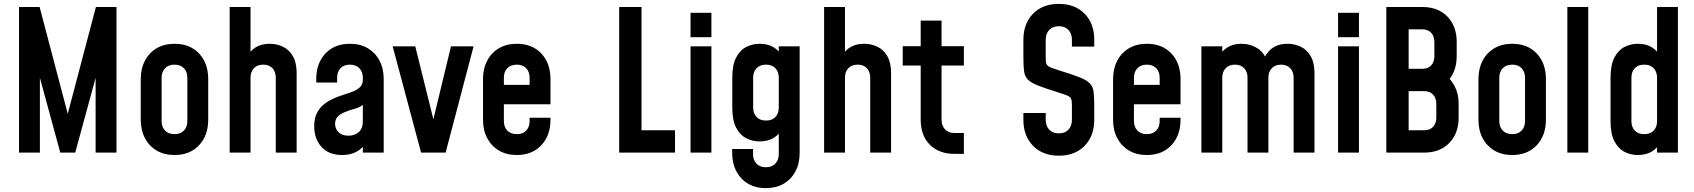

<svg xmlns="http://www.w3.org/2000/svg" viewBox="-20 -786 8726 989"><path d="M78 0V-750H184L342.5 -148.5H315.5L474 -750H580V0H472.5V-437L486 -434.5L367.5 0H290.5L172 -434.5L185.5 -437V0Z M879 12.5Q826.5 12.5 787.5 -10.2Q748.5 -33 726.8 -74Q705 -115 705 -169.5V-378.5Q705 -432.5 726.8 -473.8Q748.5 -515 787.5 -537.8Q826.5 -560.5 879 -560.5Q958 -560.5 1005.2 -510.5Q1052.5 -460.5 1052.5 -378.5V-169.5Q1052.5 -88 1005.2 -37.8Q958 12.5 879 12.5ZM879 -95Q910 -95 927.5 -113.5Q945 -132 945 -162V-386Q945 -416 927.5 -434.5Q910 -453 879 -453Q848 -453 830.2 -434.5Q812.5 -416 812.5 -386V-162Q812.5 -132 830.2 -113.5Q848 -95 879 -95Z M1163 0V-750H1270.5V-468L1252 -492.5Q1268.5 -525 1298 -542.8Q1327.5 -560.5 1369.5 -560.5Q1405.5 -560.5 1437.2 -545.5Q1469 -530.5 1488.5 -497Q1508 -463.5 1508 -408.5V0H1400.5V-386Q1400.5 -416.5 1383.2 -434.8Q1366 -453 1336 -453Q1305.5 -453 1288 -434.8Q1270.5 -416.5 1270.5 -386V0Z M1743 12.5Q1673 12.5 1635.8 -29.5Q1598.5 -71.5 1598.5 -136Q1598.5 -174 1610.8 -200Q1623 -226 1642.8 -243.5Q1662.5 -261 1686 -272.5Q1713 -286.5 1741.5 -295.2Q1770 -304 1794.5 -313.2Q1819 -322.5 1834 -336.8Q1849 -351 1849 -375V-386Q1849 -416 1831.2 -434.5Q1813.5 -453 1782.5 -453Q1751 -453 1733.8 -434.5Q1716.5 -416 1716.5 -386V-361H1609V-378.5Q1609 -460.5 1656.2 -510.5Q1703.5 -560.5 1782.5 -560.5Q1835 -560.5 1874 -537.8Q1913 -515 1934.8 -474Q1956.5 -433 1956.5 -378.5V0H1849V-82.5L1867.5 -58.5Q1851 -24 1819 -5.8Q1787 12.5 1743 12.5ZM1775 -87Q1806 -87 1827.5 -105Q1849 -123 1849 -162V-245.5Q1830 -231.5 1804.8 -225Q1779.5 -218.5 1755 -208Q1731.5 -198.5 1718.8 -184.5Q1706 -170.5 1706 -148Q1706 -123 1723.8 -105Q1741.5 -87 1775 -87Z M2149 0 2002.5 -547.5H2119L2224.5 -122.5H2200.5L2303 -547.5H2419.5L2275.5 0Z M2642 12.5Q2589.5 12.5 2550.5 -10.2Q2511.5 -33 2489.8 -74Q2468 -115 2468 -169.5V-378.5Q2468 -432.5 2489.8 -473.8Q2511.5 -515 2550.5 -537.8Q2589.5 -560.5 2642 -560.5Q2721 -560.5 2768.2 -510.5Q2815.5 -460.5 2815.5 -378.5V-249H2560V-349H2708V-386Q2708 -416 2690.5 -434.5Q2673 -453 2642 -453Q2611 -453 2593.2 -434.5Q2575.5 -416 2575.5 -386V-162Q2575.5 -132 2593.2 -113.5Q2611 -95 2642 -95Q2673 -95 2690.5 -113.5Q2708 -132 2708 -162V-179.5H2815.5V-169.5Q2815.5 -88 2768.2 -37.8Q2721 12.5 2642 12.5Z M3284.5 -750V-115H3457V0H3169.5V-750Z M3537 0V-547.5H3644.5V0ZM3537 -594.5V-720H3644.5V-594.5Z M3925 183Q3846.5 183 3799 132.8Q3751.5 82.5 3751.5 0.5V-18.5H3859V8Q3859 38 3876.5 56.8Q3894 75.5 3925 75.5Q3956 75.5 3973.8 56.8Q3991.5 38 3991.5 8V-149.5L4010.5 -125Q3994 -93 3964.5 -75.2Q3935 -57.5 3893 -57.5Q3856.5 -57.5 3824.2 -73.8Q3792 -90 3772 -128Q3752 -166 3752 -232V-386Q3752 -451.5 3772 -489.8Q3792 -528 3824.2 -544.2Q3856.5 -560.5 3893 -560.5Q3935 -560.5 3964.5 -542.8Q3994 -525 4010.5 -493L3991.5 -468V-547.5H4099V2Q4099 56.5 4077.2 97.2Q4055.5 138 4016.5 160.5Q3977.5 183 3925 183ZM3926 -165Q3957 -165 3974.2 -183.2Q3991.5 -201.5 3991.5 -232V-386Q3991.5 -416 3974.2 -434.5Q3957 -453 3926 -453Q3894.5 -453 3877 -434.5Q3859.5 -416 3859.5 -386V-232Q3859.5 -202 3877 -183.5Q3894.5 -165 3926 -165Z M4225 0V-750H4332.5V-468L4314 -492.5Q4330.5 -525 4360 -542.8Q4389.5 -560.5 4431.5 -560.5Q4467.5 -560.5 4499.2 -545.5Q4531 -530.5 4550.5 -497Q4570 -463.5 4570 -408.5V0H4462.5V-386Q4462.5 -416.5 4445.2 -434.8Q4428 -453 4398 -453Q4367.5 -453 4350 -434.8Q4332.5 -416.5 4332.5 -386V0Z M4896 6.5Q4817 6.5 4769.8 -40.5Q4722.5 -87.5 4722.5 -170.5V-448.5H4630V-548H4722.5V-680H4830V-548H4945V-448.5H4830V-170.5Q4830 -139 4847.5 -120Q4865 -101 4896 -101H4945V6.5Z M5434 16Q5351 16 5301.2 -35Q5251.5 -86 5251.5 -169V-204H5366.5V-169Q5366.5 -137.5 5384.5 -118.2Q5402.5 -99 5434 -99Q5465.5 -99 5483.5 -118.2Q5501.5 -137.5 5501.5 -169V-239Q5501.5 -257 5500 -267.2Q5498.5 -277.5 5492.8 -284Q5487 -290.5 5473.2 -295.8Q5459.5 -301 5434 -309Q5365.5 -330.5 5328 -345Q5290.5 -359.5 5274.2 -376.5Q5258 -393.5 5254.8 -420.8Q5251.5 -448 5251.5 -494V-581Q5251.5 -664.5 5301.2 -715.2Q5351 -766 5434 -766Q5517.5 -766 5567 -715.2Q5616.5 -664.5 5616.5 -581V-546H5501.5V-581Q5501.5 -612.5 5483.5 -631.8Q5465.5 -651 5434 -651Q5402.5 -651 5384.5 -631.8Q5366.5 -612.5 5366.5 -581V-494Q5366.5 -476 5367.8 -465.8Q5369 -455.5 5374.8 -449.2Q5380.5 -443 5394.5 -437.5Q5408.5 -432 5434 -424Q5502.5 -403 5540 -388.2Q5577.5 -373.5 5593.8 -356.5Q5610 -339.5 5613.2 -312.5Q5616.5 -285.5 5616.5 -239V-169Q5616.5 -86 5567 -35Q5517.5 16 5434 16Z M5887.5 12.5Q5835 12.5 5796 -10.2Q5757 -33 5735.2 -74Q5713.5 -115 5713.5 -169.5V-378.5Q5713.5 -432.5 5735.2 -473.8Q5757 -515 5796 -537.8Q5835 -560.5 5887.5 -560.5Q5966.5 -560.5 6013.8 -510.5Q6061 -460.5 6061 -378.5V-249H5805.5V-349H5953.5V-386Q5953.5 -416 5936 -434.5Q5918.5 -453 5887.5 -453Q5856.5 -453 5838.8 -434.5Q5821 -416 5821 -386V-162Q5821 -132 5838.8 -113.5Q5856.5 -95 5887.5 -95Q5918.5 -95 5936 -113.5Q5953.5 -132 5953.5 -162V-179.5H6061V-169.5Q6061 -88 6013.8 -37.8Q5966.5 12.5 5887.5 12.5Z M6168.5 0V-547.5H6276V-467.5L6257.5 -492Q6274 -524.5 6303.5 -542.5Q6333 -560.5 6375 -560.5Q6420.5 -560.5 6459 -536Q6497.5 -511.5 6510 -455L6482 -461Q6496 -507.5 6528.5 -534Q6561 -560.5 6612.5 -560.5Q6649 -560.5 6680.5 -545.2Q6712 -530 6731.5 -496.5Q6751 -463 6751 -408.5V0H6643.5V-386Q6643.5 -416 6626.2 -434.5Q6609 -453 6579 -453Q6548.5 -453 6531 -434.5Q6513.5 -416 6513.5 -386V0H6406V-386Q6406 -416 6388.8 -434.5Q6371.5 -453 6341.5 -453Q6311 -453 6293.5 -434.5Q6276 -416 6276 -386V0Z M6872.5 0V-547.5H6980V0ZM6872.5 -594.5V-720H6980V-594.5Z M7121 0V-750H7306Q7387.5 -750 7435.5 -700.8Q7483.5 -651.5 7483.5 -570V-496.5Q7483.5 -451.5 7468.2 -415.5Q7453 -379.5 7425 -356.5L7422.5 -400.5Q7455 -378 7474.2 -339.5Q7493.5 -301 7493.5 -251.5V-180Q7493.5 -99.5 7445.5 -49.8Q7397.5 0 7316 0ZM7236 -115H7316Q7345.5 -115 7362 -133Q7378.5 -151 7378.5 -180V-251.5Q7378.5 -280.5 7362 -298.5Q7345.5 -316.5 7316 -316.5H7236ZM7236 -431.5H7306Q7335.5 -431.5 7352 -449.2Q7368.5 -467 7368.5 -496.5V-570Q7368.5 -599.5 7352 -617.2Q7335.5 -635 7306 -635H7236Z M7769.5 12.5Q7717 12.5 7678 -10.2Q7639 -33 7617.2 -74Q7595.5 -115 7595.5 -169.5V-378.5Q7595.5 -432.5 7617.2 -473.8Q7639 -515 7678 -537.8Q7717 -560.5 7769.5 -560.5Q7848.5 -560.5 7895.8 -510.5Q7943 -460.5 7943 -378.5V-169.5Q7943 -88 7895.8 -37.8Q7848.5 12.5 7769.5 12.5ZM7769.5 -95Q7800.5 -95 7818 -113.5Q7835.5 -132 7835.5 -162V-386Q7835.5 -416 7818 -434.5Q7800.5 -453 7769.5 -453Q7738.5 -453 7720.8 -434.5Q7703 -416 7703 -386V-162Q7703 -132 7720.8 -113.5Q7738.5 -95 7769.5 -95Z M8053.5 0V-750H8161V0Z M8416.5 12.5Q8380 12.5 8348 -3.8Q8316 -20 8296 -58Q8276 -96 8276 -162V-386Q8276 -451.5 8296 -489.8Q8316 -528 8348 -544.2Q8380 -560.5 8416.5 -560.5Q8459 -560.5 8488.2 -542.8Q8517.5 -525 8534 -493L8515.5 -468V-750H8623V0H8515.5V-79.5L8534 -55Q8517.5 -23 8488.2 -5.2Q8459 12.5 8416.5 12.5ZM8449.5 -95Q8481 -95 8498.2 -113.2Q8515.5 -131.5 8515.5 -162V-386Q8515.5 -416 8498.2 -434.5Q8481 -453 8449.5 -453Q8418 -453 8400.8 -434.5Q8383.5 -416 8383.5 -386V-162Q8383.5 -132 8400.8 -113.5Q8418 -95 8449.5 -95Z"/></svg>

Font: Mohave Light SemiBold
Style: Regular
Weight: 600
Version: Version 2.003